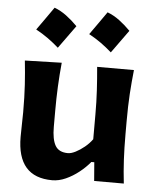

<svg xmlns="http://www.w3.org/2000/svg" viewBox="-57 -867 750 929"><g transform="rotate(5 318.0 -402.5)"><path d="M231.4 14.2Q61 14.2 61 -181.6Q61 -217.8 62 -245.1Q63 -272.5 63 -301.3Q63 -377.4 59.3 -434.8Q55.7 -492.2 49.3 -551.3L228 -556.2Q222.2 -497.1 219.5 -439.9Q216.8 -382.8 216.8 -320.3V-243.7Q216.8 -183.1 234.1 -153.1Q251.5 -123 295.9 -123Q311.5 -123 332.8 -133.8Q354 -144.5 375.5 -162.1Q397 -179.7 412.1 -200.7V-320.3Q412.1 -382.8 408.9 -437.5Q405.8 -492.2 400.4 -551.3H579.1Q572.8 -492.2 569.1 -434.8Q565.4 -377.4 565.4 -301.3V-239.7Q565.4 -170.9 568.4 -115.2Q571.3 -59.6 578.1 0H434.1L426.8 -90.3H412.6Q390.6 -63.5 360.4 -39.6Q330.1 -15.6 296.9 -0.7Q263.7 14.2 231.4 14.2ZM427.8 -818.5Q457.9 -807.2 486.1 -786.3Q514.3 -765.3 540.6 -738.5Q500.3 -682.1 460.1 -626.8Q435.3 -648.8 407.7 -668.7Q380 -688.5 348.3 -705.7Q368.7 -734.7 388.6 -762.6Q408.5 -790.6 427.8 -818.5ZM170.5 -818.5Q200.6 -807.2 228.8 -786.3Q257 -765.3 283.3 -738.5Q243 -682.1 202.7 -626.8Q178 -648.8 150.4 -668.7Q122.7 -688.5 91 -705.7Q111.4 -734.7 131.3 -762.6Q151.2 -790.6 170.5 -818.5Z"/></g></svg>

Font: Pinar DS1 Bold
Style: Regular
Weight: 700
Designer: Amin Abedi
Version: Version 3.000